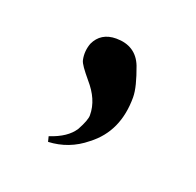

<svg xmlns="http://www.w3.org/2000/svg" viewBox="-50 -138 285 279"><g transform="rotate(20 92.5 1.5)"><path d="M47 89C47 89 47 89 47 89C68 88 87 81 104 67C104 67 104 67 104 67C129 48 141 21 141 -14C141 -14 141 -14 141 -14C141 -25 137 -40 130 -59C123 -77 109 -86 89 -86C89 -86 89 -86 89 -86C73 -86 62 -79 56 -66C56 -66 56 -66 56 -66C53 -58 52 -49 54 -40C54 -40 54 -40 54 -40C55 -35 61 -27 71 -15C71 -15 71 -15 71 -15C84 0 91 15 91 32C91 32 91 32 91 32C91 37 88 45 82 56C75 67 63 75 45 81C45 81 47 89 47 89Z"/></g></svg>

Font: Cinzel Utterance
Style: Regular
Weight: 500
Designer: Natanael Gama
Foundry: ""
Version: ""